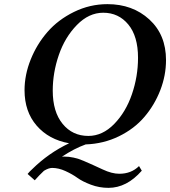

<svg xmlns="http://www.w3.org/2000/svg" viewBox="-20 -678 813 917"><path d="M473.1 -617.2Q404.3 -617.2 347.2 -558.6Q290 -500 261 -415.5Q231.9 -331.1 231.9 -245.1Q231.9 -144 279.1 -86.4Q326.2 -28.8 401.9 -28.8Q469.7 -28.8 525.4 -85.9Q581.1 -143.1 610.1 -228Q639.2 -313 639.2 -401.9Q639.2 -504.9 592.8 -561Q546.4 -617.2 473.1 -617.2ZM133.8 129.9Q211.4 53.2 310.1 6.3Q212.9 -11.2 155 -78.1Q97.2 -145 97.2 -247.1Q97.2 -320.3 126.5 -393.6Q155.8 -466.8 206.8 -525.4Q257.8 -584 333.5 -621.1Q409.2 -658.2 493.2 -658.2Q613.3 -658.2 693.1 -585.2Q772.9 -512.2 772.9 -391.1Q772.9 -317.9 745.6 -247.3Q718.3 -176.8 669.9 -119.9Q621.6 -63 548.1 -27.1Q474.6 8.8 389.2 11.7Q334 31.7 275.9 70.3Q280.8 69.8 286.1 69.8Q332 69.8 379.4 90.3Q426.8 110.8 470.5 131.3Q514.2 151.9 549.8 151.9Q606.9 151.9 644 115.2L657.2 137.2Q585.4 219.2 498 219.2Q454.1 219.2 414.1 204.1Q374 189 349.6 171.4Q325.2 153.8 292.5 138.9Q259.8 124 229 124Q212.4 124 189.9 137.7Q167 159.2 146 183.1L111.8 152.8Q121.1 141.1 133.8 129.9Z"/></svg>

Font: Linux Libertine O
Style: Semibold Italic
Weight: 600
Italic angle: -11.5°
Designer: Philipp H. Poll
Foundry: Philipp H. Poll
Version: Version 5.1.2